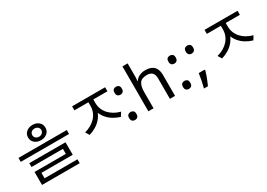

<svg xmlns="http://www.w3.org/2000/svg" viewBox="7 -1709 3920 2815"><g transform="rotate(-30 1967.0 -302.0)"><path d="M468 -677Q531 -677 573 -641.5Q615 -606 615 -548Q615 -490 573 -454.5Q531 -419 468 -419Q406 -419 363.5 -454.5Q321 -490 321 -548Q321 -606 363.5 -641.5Q406 -677 468 -677ZM468 -616Q435 -616 413.5 -597Q392 -578 392 -548Q392 -517 413.5 -497.5Q435 -478 468 -478Q501 -478 523 -497.5Q545 -517 545 -548Q545 -578 523 -597Q501 -616 468 -616ZM50 -360H868V-293H50ZM149 -214H762V-2H232V112H151V-64H681V-149H149ZM151 90H789V156H151Z M1346 -604H1414V-494Q1414 -423 1392.5 -364.5Q1371 -306 1332 -260Q1293 -214 1240 -181.5Q1187 -149 1123 -130L1083 -195Q1141 -210 1189 -237.5Q1237 -265 1272.5 -303.5Q1308 -342 1327 -390Q1346 -438 1346 -494ZM1361 -604H1429V-494Q1429 -438 1448.5 -390Q1468 -342 1503 -303.5Q1538 -265 1586 -237.5Q1634 -210 1692 -195L1652 -130Q1588 -149 1535 -181.5Q1482 -214 1443 -260Q1404 -306 1382.5 -364.5Q1361 -423 1361 -494ZM1109 -622H1668V-554H1109Z M1809 -414Q1783 -414 1765 -430Q1747 -446 1747 -482Q1747 -520 1765 -535Q1783 -550 1809 -550Q1835 -550 1853 -535Q1871 -520 1871 -482Q1871 -446 1853 -430Q1835 -414 1809 -414ZM1809 14Q1783 14 1765 -2Q1747 -18 1747 -54Q1747 -92 1765 -107Q1783 -122 1809 -122Q1835 -122 1853 -107Q1871 -92 1871 -54Q1871 -18 1853 -2Q1835 14 1809 14Z M2129 -537Q2129 -518 2127.5 -498Q2126 -478 2124 -462H2130Q2147 -490 2173 -508Q2199 -526 2231 -535.5Q2263 -545 2297 -545Q2362 -545 2405.5 -524.5Q2449 -504 2471 -461Q2493 -418 2493 -349V0H2406V-343Q2406 -408 2377 -440Q2348 -472 2286 -472Q2196 -472 2162.5 -421.5Q2129 -371 2129 -277V0H2041V-760H2129Z M2721 -414Q2695 -414 2677 -430Q2659 -446 2659 -482Q2659 -520 2677 -535Q2695 -550 2721 -550Q2747 -550 2765 -535Q2783 -520 2783 -482Q2783 -446 2765 -430Q2747 -414 2721 -414ZM2721 14Q2695 14 2677 -2Q2659 -18 2659 -54Q2659 -92 2677 -107Q2695 -122 2721 -122Q2747 -122 2765 -107Q2783 -92 2783 -54Q2783 -18 2765 -2Q2747 14 2721 14Z M3058 -116 3065 -105Q3056 -70 3042.5 -32Q3029 6 3013.5 44Q2998 82 2981 119H2914Q2929 60 2941.5 -2Q2954 -64 2961 -116ZM3015 -414Q2989 -414 2971 -430Q2953 -446 2953 -482Q2953 -520 2971 -535Q2989 -550 3015 -550Q3041 -550 3059 -535Q3077 -520 3077 -482Q3077 -446 3059 -430Q3041 -414 3015 -414Z M3588 -604H3656V-494Q3656 -423 3634.5 -364.5Q3613 -306 3574 -260Q3535 -214 3482 -181.5Q3429 -149 3365 -130L3325 -195Q3383 -210 3431 -237.5Q3479 -265 3514.5 -303.5Q3550 -342 3569 -390Q3588 -438 3588 -494ZM3603 -604H3671V-494Q3671 -438 3690.5 -390Q3710 -342 3745 -303.5Q3780 -265 3828 -237.5Q3876 -210 3934 -195L3894 -130Q3830 -149 3777 -181.5Q3724 -214 3685 -260Q3646 -306 3624.5 -364.5Q3603 -423 3603 -494ZM3351 -622H3910V-554H3351Z"/></g></svg>

Font: hexkorean15
Style: Book
Weight: 400
Designer: Jelle Bosma - Monotype Design Team
Foundry: Monotype Imaging Inc.
Version: Version 2.003